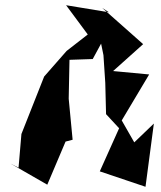

<svg xmlns="http://www.w3.org/2000/svg" viewBox="-20 -672 617 735"><path d="M367 -505 376 -461 383 -355 386 -235 436 -181 362 -16 537 43 569 -199 494 -127 446 -211 551 -387 413 -400 528 -503 371 -642 397 -625 233 -652 316 -540 235 -477 149 -379 62 -159 51 -30 20 -46 161 35 231 -130 258 -137 243 -294 246 -443 335 -446Z"/></svg>

Font: Asimov Silicon
Style: Regular
Weight: 400
Designer: Google
Version: Version 2.000980; 2014